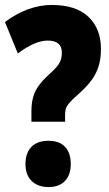

<svg xmlns="http://www.w3.org/2000/svg" viewBox="-20 -744 442 776"><path d="M107 -252V-294Q107 -327 114 -351.5Q121 -376 136 -397Q151 -418 175 -440Q195 -458 207 -471.5Q219 -485 224.5 -499Q230 -513 230 -532Q230 -555 216 -567.5Q202 -580 173 -580Q147 -580 117 -567Q87 -554 52 -528L0 -655Q47 -690 94.5 -707Q142 -724 189 -724Q287 -724 337.5 -676Q388 -628 388 -546Q388 -503 377 -471.5Q366 -440 345.5 -414Q325 -388 295 -362Q270 -340 259 -326.5Q248 -313 245.5 -302.5Q243 -292 243 -277V-252ZM83 -81Q83 -126 107 -150.5Q131 -175 176 -175Q220 -175 243 -150.5Q266 -126 266 -81Q266 -37 242.5 -12.5Q219 12 176 12Q133 12 108 -12.5Q83 -37 83 -81Z"/></svg>

Font: Noto Sans Khmer ExtraCondensed Black
Style: Regular
Weight: 900
Width: 2
Designer: Danh Hong and the Monotype Design Team
Foundry: Monotype Imaging Inc.
Version: Version 2.004